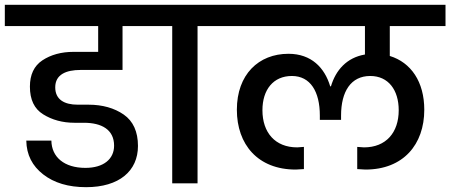

<svg xmlns="http://www.w3.org/2000/svg" viewBox="-44 -760 1867 796"><path d="M-24 -652H363V-545H261C210 -545 167 -533 132 -510C97 -487 80 -450 80 -401C80 -347 98 -309 135 -286C172 -263 215 -251 265 -251H304C377 -251 429 -223 429 -156C429 -101 386 -64 310 -64C222 -64 170 -109 169 -177H65C66 -118 90 -72 135 -37C180 -2 239 16 313 16C450 16 528 -51 528 -155C528 -214 508 -258 469 -285C430 -312 381 -326 323 -326H278C223 -326 185 -347 185 -398C185 -451 230 -470 290 -470H464V-652H595V-740H-24Z M670 -652V0H775V-652H897V-740H548V-652Z M849 -652H1469V-534C1393 -521 1348 -469 1328 -402H1325C1302 -479 1247 -537 1152 -537C1028 -537 938 -451 938 -305C938 -161 1025 -57 1182 -57C1187 -57 1199 -58 1216 -59V-151L1188 -149C1097 -149 1044 -210 1044 -303C1044 -388 1089 -445 1166 -445C1243 -445 1282 -380 1282 -281V-263H1370V-281C1370 -381 1411 -445 1491 -445C1566 -445 1609 -387 1609 -303C1609 -210 1556 -149 1465 -149L1437 -151V-59C1454 -58 1466 -57 1471 -57C1628 -57 1715 -161 1715 -305C1715 -421 1660 -501 1572 -528V-652H1803V-740H849Z"/></svg>

Font: Poppins Medium
Style: Regular
Weight: 500
Designer: Ninad Kale (Devanagari), Jonny Pinhorn (Latin)
Foundry: Indian Type Foundry
Version: 4.004